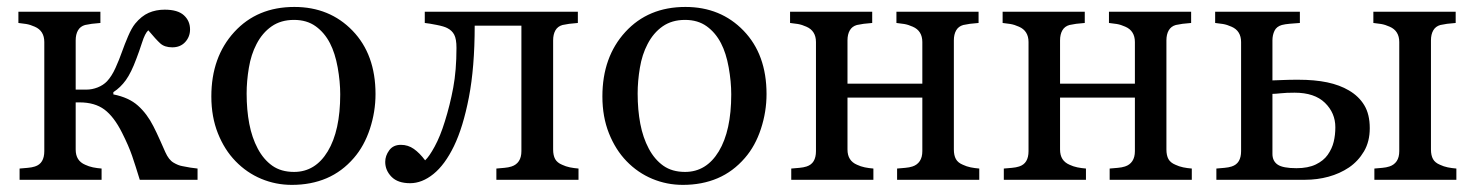

<svg xmlns="http://www.w3.org/2000/svg" viewBox="-20 -515 4226 550"><path d="M545.9 0H380.4Q368.2 -40 358.4 -68.6Q348.6 -97.2 329.6 -134.8Q306.6 -180.7 279.1 -201.2Q251.5 -221.7 208 -221.7H196.8V-86.9Q196.8 -70.3 203.6 -59.6Q210.4 -48.8 224.1 -43Q234.4 -38.1 246.3 -35.6Q258.3 -33.2 271 -32.2V0H36.1V-32.2Q47.4 -33.2 59.3 -34.2Q71.3 -35.2 80.1 -38.1Q93.8 -42.5 100.3 -53.5Q106.9 -64.5 106.9 -82V-394.5Q106.9 -410.6 100.1 -421.6Q93.3 -432.6 79.6 -438.5Q66.9 -444.3 54.9 -446.3Q43 -448.2 32.7 -449.2V-481.4H267.6V-449.2Q253.4 -448.2 242.9 -446.8Q232.4 -445.3 223.6 -443.4Q210 -439.5 203.4 -428Q196.8 -416.5 196.8 -399.4V-258.3H227.5Q243.7 -258.3 259.8 -264.6Q275.9 -271 286.6 -282.2Q300.3 -296.9 311 -320.8Q321.8 -344.7 329.1 -365.7Q336.9 -387.7 346.9 -411.1Q356.9 -434.6 367.2 -447.3Q385.3 -469.2 406 -478.3Q426.8 -487.3 451.7 -487.3Q489.3 -487.3 506.8 -471.2Q524.4 -455.1 524.4 -430.7Q524.4 -409.7 510.5 -394.5Q496.6 -379.4 473.6 -379.4Q451.7 -379.4 439.2 -390.6Q426.8 -401.9 404.8 -428.2Q395.5 -419.9 387 -393.3Q378.4 -366.7 370.6 -346.7Q356 -307.1 340.6 -285.6Q325.2 -264.2 304.7 -251V-244.6Q349.1 -235.8 375.2 -212.4Q401.4 -189 419.4 -153.3Q428.2 -136.2 439.2 -111.6Q450.2 -86.9 453.6 -79.1Q463.4 -57.1 477.1 -49.1Q490.7 -41 502.4 -39.1Q513.7 -36.6 525.1 -34.9Q536.6 -33.2 545.9 -32.2Z M1055.7 -245.6Q1055.7 -194.8 1039.6 -145.8Q1023.4 -96.7 993.7 -62.5Q960 -23.4 915.5 -4.4Q871.1 14.6 815.9 14.6Q770 14.6 728.5 -2.7Q687 -20 654.8 -53.2Q623 -85.9 604.2 -133.1Q585.4 -180.2 585.4 -238.8Q585.4 -351.6 651.1 -423.3Q716.8 -495.1 823.2 -495.1Q924.3 -495.1 990 -427Q1055.7 -358.9 1055.7 -245.6ZM954.6 -244.6Q954.6 -281.2 947.3 -322Q939.9 -362.8 925.3 -391.1Q909.7 -421.4 884.3 -439.7Q858.9 -458 822.3 -458Q784.7 -458 758.1 -439.5Q731.4 -420.9 714.8 -388.7Q699.2 -358.9 692.9 -320.8Q686.5 -282.7 686.5 -247.1Q686.5 -200.2 694.1 -160.4Q701.7 -120.6 718.3 -89.4Q734.9 -58.1 760 -40.3Q785.2 -22.5 822.3 -22.5Q883.3 -22.5 918.9 -81.5Q954.6 -140.6 954.6 -244.6Z M1637.2 0H1401.9V-32.2Q1413.1 -33.2 1424.8 -34.2Q1436.5 -35.2 1445.3 -38.1Q1459 -42.5 1466.3 -53.5Q1473.6 -64.5 1473.6 -82V-441.4H1339.8Q1339.8 -322.3 1323.2 -236.3Q1306.6 -150.4 1280.3 -96.2Q1254.4 -43 1221.7 -16.6Q1189 9.8 1154.8 9.8Q1119.6 9.8 1101.6 -8.5Q1083.5 -26.9 1083.5 -51.3Q1083.5 -68.8 1095 -84.5Q1106.4 -100.1 1128.4 -100.1Q1148.9 -100.1 1165.5 -88.4Q1182.1 -76.7 1197.8 -55.7Q1209.5 -66.4 1225.3 -95.5Q1241.2 -124.5 1254.4 -167.5Q1269 -213.9 1278.3 -263.7Q1287.6 -313.5 1287.6 -377.9Q1287.6 -403.3 1281.2 -415.5Q1274.9 -427.7 1261.2 -434.6Q1252 -439.5 1231 -443.6Q1210 -447.8 1196.8 -449.2V-481.4H1635.3V-449.2Q1621.1 -448.2 1610.6 -446.8Q1600.1 -445.3 1591.3 -443.4Q1577.6 -439.5 1571 -428Q1564.5 -416.5 1564.5 -399.4V-86.9Q1564.5 -69.8 1570.3 -59.3Q1576.2 -48.8 1590.3 -43Q1600.6 -38.1 1612.5 -35.6Q1624.5 -33.2 1637.2 -32.2Z M2175.8 -245.6Q2175.8 -194.8 2159.7 -145.8Q2143.6 -96.7 2113.8 -62.5Q2080.1 -23.4 2035.6 -4.4Q1991.2 14.6 1936 14.6Q1890.1 14.6 1848.6 -2.7Q1807.1 -20 1774.9 -53.2Q1743.2 -85.9 1724.4 -133.1Q1705.6 -180.2 1705.6 -238.8Q1705.6 -351.6 1771.2 -423.3Q1836.9 -495.1 1943.4 -495.1Q2044.4 -495.1 2110.1 -427Q2175.8 -358.9 2175.8 -245.6ZM2074.7 -244.6Q2074.7 -281.2 2067.4 -322Q2060.1 -362.8 2045.4 -391.1Q2029.8 -421.4 2004.4 -439.7Q1979 -458 1942.4 -458Q1904.8 -458 1878.2 -439.5Q1851.6 -420.9 1835 -388.7Q1819.3 -358.9 1813 -320.8Q1806.6 -282.7 1806.6 -247.1Q1806.6 -200.2 1814.2 -160.4Q1821.8 -120.6 1838.4 -89.4Q1855 -58.1 1880.1 -40.3Q1905.3 -22.5 1942.4 -22.5Q2003.4 -22.5 2039.1 -81.5Q2074.7 -140.6 2074.7 -244.6Z M2785.2 0H2549.8V-32.2Q2561 -33.2 2573 -34.2Q2585 -35.2 2593.8 -38.1Q2607.4 -42.5 2614.7 -53.5Q2622.1 -64.5 2622.1 -82V-235.4H2407.7V-86.9Q2407.7 -70.3 2414.6 -59.6Q2421.4 -48.8 2435.1 -43Q2445.3 -38.1 2457.3 -35.6Q2469.2 -33.2 2481.9 -32.2V0H2246.6V-32.2Q2257.8 -33.2 2269.8 -34.2Q2281.7 -35.2 2290.5 -38.1Q2304.2 -42.5 2310.8 -53.5Q2317.4 -64.5 2317.4 -82V-394.5Q2317.4 -410.6 2310.5 -421.6Q2303.7 -432.6 2290 -438.5Q2277.3 -444.3 2265.4 -446.3Q2253.4 -448.2 2243.2 -449.2V-481.4H2478.5V-449.2Q2464.4 -448.2 2453.9 -446.8Q2443.4 -445.3 2434.6 -443.4Q2420.9 -439.5 2414.3 -428Q2407.7 -416.5 2407.7 -399.4V-275.4H2622.1V-394.5Q2622.1 -410.6 2615.2 -421.6Q2608.4 -432.6 2594.7 -438.5Q2582 -444.3 2570.1 -446.3Q2558.1 -448.2 2547.9 -449.2V-481.4H2783.2V-449.2Q2769 -448.2 2758.5 -446.8Q2748 -445.3 2739.3 -443.4Q2725.6 -439.5 2719 -428Q2712.4 -416.5 2712.4 -399.4V-86.9Q2712.4 -69.8 2718.3 -59.3Q2724.1 -48.8 2738.3 -43Q2748.5 -38.1 2760.5 -35.6Q2772.5 -33.2 2785.2 -32.2Z M3394 0H3158.7V-32.2Q3169.9 -33.2 3181.9 -34.2Q3193.8 -35.2 3202.6 -38.1Q3216.3 -42.5 3223.6 -53.5Q3231 -64.5 3231 -82V-235.4H3016.6V-86.9Q3016.6 -70.3 3023.4 -59.6Q3030.3 -48.8 3043.9 -43Q3054.2 -38.1 3066.2 -35.6Q3078.1 -33.2 3090.8 -32.2V0H2855.5V-32.2Q2866.7 -33.2 2878.7 -34.2Q2890.6 -35.2 2899.4 -38.1Q2913.1 -42.5 2919.7 -53.5Q2926.3 -64.5 2926.3 -82V-394.5Q2926.3 -410.6 2919.4 -421.6Q2912.6 -432.6 2898.9 -438.5Q2886.2 -444.3 2874.3 -446.3Q2862.3 -448.2 2852.1 -449.2V-481.4H3087.4V-449.2Q3073.2 -448.2 3062.7 -446.8Q3052.2 -445.3 3043.5 -443.4Q3029.8 -439.5 3023.2 -428Q3016.6 -416.5 3016.6 -399.4V-275.4H3231V-394.5Q3231 -410.6 3224.1 -421.6Q3217.3 -432.6 3203.6 -438.5Q3190.9 -444.3 3179 -446.3Q3167 -448.2 3156.7 -449.2V-481.4H3392.1V-449.2Q3377.9 -448.2 3367.4 -446.8Q3356.9 -445.3 3348.1 -443.4Q3334.5 -439.5 3327.9 -428Q3321.3 -416.5 3321.3 -399.4V-86.9Q3321.3 -69.8 3327.1 -59.3Q3333 -48.8 3347.2 -43Q3357.4 -38.1 3369.4 -35.6Q3381.3 -33.2 3394 -32.2Z M3805.2 -150.4Q3805.2 -191.4 3775.4 -220.5Q3745.6 -249.5 3688.5 -249.5Q3664.6 -249.5 3648.9 -247.8Q3633.3 -246.1 3625 -246.1V-74.2Q3625 -53.7 3639.9 -43.5Q3654.8 -33.2 3693.8 -33.2Q3727.1 -33.2 3749.3 -43.9Q3771.5 -54.7 3783.2 -71.3Q3795.9 -89.4 3800.5 -108.9Q3805.2 -128.4 3805.2 -150.4ZM3903.8 -147.9Q3903.8 -109.4 3887.2 -81.3Q3870.6 -53.2 3844.2 -35.2Q3817.9 -17.6 3785.6 -8.8Q3753.4 0 3718.3 0H3464.4V-32.2Q3475.6 -33.2 3487.5 -34.2Q3499.5 -35.2 3508.3 -38.1Q3522 -42.5 3528.6 -53.5Q3535.2 -64.5 3535.2 -82V-394.5Q3535.2 -410.6 3528.3 -421.6Q3521.5 -432.6 3507.8 -438.5Q3495.1 -444.3 3483.2 -446.3Q3471.2 -448.2 3460.9 -449.2V-481.4H3703.6V-449.2Q3689 -448.2 3675 -447Q3661.1 -445.8 3651.9 -443.4Q3636.7 -439 3630.9 -426.8Q3625 -414.6 3625 -399.4V-284.7Q3644.5 -285.2 3658.4 -285.9Q3672.4 -286.6 3698.7 -286.6Q3746.1 -286.6 3782 -279.1Q3817.9 -271.5 3844.2 -255.9Q3872.6 -239.3 3888.2 -213.4Q3903.8 -187.5 3903.8 -147.9ZM4151.9 0H3917V-32.2Q3928.2 -33.2 3939.7 -34.2Q3951.2 -35.2 3960 -38.1Q3973.6 -42.5 3981 -53.5Q3988.3 -64.5 3988.3 -82V-394.5Q3988.3 -410.6 3981.4 -421.6Q3974.6 -432.6 3960.9 -438.5Q3948.2 -444.3 3936.3 -446.3Q3924.3 -448.2 3914.1 -449.2V-481.4H4149.9V-449.2Q4135.7 -448.2 4125.2 -446.8Q4114.7 -445.3 4106 -443.4Q4092.3 -439.5 4085.7 -428Q4079.1 -416.5 4079.1 -399.4V-86.9Q4079.1 -69.8 4085 -59.3Q4090.8 -48.8 4105 -43Q4115.2 -38.1 4127.2 -35.6Q4139.2 -33.2 4151.9 -32.2Z"/></svg>

Font: UniBurma_GGSerif
Style: Book
Weight: 400
Designer: Victor San Kho Lin (for Burmese only and related typography optimization with it)
Foundry: http://www.unimm.org
Version: 2.0